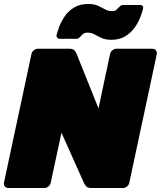

<svg xmlns="http://www.w3.org/2000/svg" viewBox="-23 -945 809 965"><path d="M19 0Q8 0 1.5 -8Q-5 -16 -3 -27L135 -673Q137 -684 146.5 -692Q156 -700 167 -700H325Q345 -700 352 -691Q359 -682 361 -677L472 -400L530 -673Q532 -684 541.5 -692Q551 -700 562 -700H743Q754 -700 760.5 -692Q767 -684 765 -673L627 -27Q625 -16 615.5 -8Q606 0 595 0H437Q417 0 409.5 -9.5Q402 -19 400 -23L286 -278L232 -27Q230 -16 220.5 -8Q211 0 200 0ZM537 -745Q507 -745 487.5 -754Q468 -763 452.5 -772Q437 -781 417 -781Q402 -781 393.5 -773.5Q385 -766 378 -758Q371 -750 360 -750H276Q269 -750 264.5 -755.5Q260 -761 261 -768Q265 -785 275 -811.5Q285 -838 303 -864Q321 -890 350 -907.5Q379 -925 420 -925Q450 -925 469.5 -916Q489 -907 505 -898Q521 -889 540 -889Q555 -889 563.5 -897Q572 -905 579 -912.5Q586 -920 597 -920H681Q690 -920 694 -914.5Q698 -909 696 -901Q692 -884 682 -858Q672 -832 653.5 -806Q635 -780 606.5 -762.5Q578 -745 537 -745Z"/></svg>

Font: Rubik Black
Style: Italic
Weight: 900
Italic angle: -12°
Designer: Hubert and Fischer
Foundry: Hubert and Fischer
Version: Version 2.300;gftools[0.9.30]